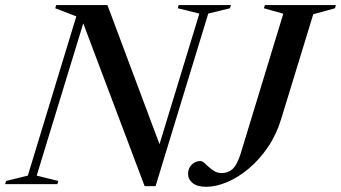

<svg xmlns="http://www.w3.org/2000/svg" viewBox="-55 -725 1342 756"><path d="M584 -128 562.5 -122.5 730 -671.5 645 -692.5 648.5 -705H854.5L850.5 -692.5L765 -671.5L557.5 8H514.5L266 -651L281.5 -661.5L89.5 -33.5L174.5 -12.5L171 0H-35L-31 -12.5L54.5 -33.5L245.5 -660.5L162.5 -692.5L166.5 -705H368ZM1051.5 -254.5Q1033 -194 999.5 -145Q966 -96 924.5 -61.2Q883 -26.5 839.5 -8Q796 10.5 757 10.5Q722 10.5 703.8 -4Q685.5 -18.5 685.5 -40.5Q685.5 -62.5 700 -76.8Q714.5 -91 734 -91Q741 -91 749.2 -83.8Q757.5 -76.5 767.8 -67Q778 -57.5 790.2 -50.5Q802.5 -43.5 818 -43.5Q842.5 -43.5 860.5 -59.2Q878.5 -75 893 -121.5L1060.5 -671L984 -692.5L988 -705H1267.5L1264 -692.5L1178.5 -669Z"/></svg>

Font: Newsreader 60pt Medium
Style: Italic
Weight: 500
Italic angle: -17°
Designer: Hugues Gentile
Foundry: Production Type
Version: Version 1.003